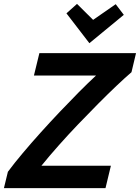

<svg xmlns="http://www.w3.org/2000/svg" viewBox="-32 -966 718 986"><path d="M-11.8 0 8.5 -83.8Q41.2 -128 84.4 -179.2Q127.5 -230.5 176.1 -284.5Q224.8 -338.5 275.2 -391.8Q325.8 -445 373.1 -492.8Q420.5 -540.5 461 -578H142.2L170.2 -693H666.5L643.2 -595.2Q610.5 -567.2 566.4 -525.4Q522.2 -483.5 472.4 -433.4Q422.5 -383.2 370.5 -328.9Q318.5 -274.5 269.9 -219.8Q221.2 -165 180.8 -115H537.5L509.8 0ZM427 -744.2 309.2 -897.5 363.5 -946 446.2 -864 562.2 -944.5 603.8 -889.8Z"/></svg>

Font: Ubuntu Sans
Style: Italic
Weight: 400
Italic angle: -13.5°
Designer: Dalton Maag Ltd
Foundry: Dalton Maag Ltd
Version: Version 1.006